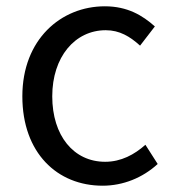

<svg xmlns="http://www.w3.org/2000/svg" viewBox="-20 -577 549 610"><path d="M306 13C371 13 433 -12 481 -56L442 -117C407 -86 365 -63 314 -63C214 -63 146 -146 146 -271C146 -396 218 -481 316 -481C360 -481 393 -461 425 -432L472 -493C433 -528 385 -557 313 -557C174 -557 51 -452 51 -271C51 -91 162 13 306 13Z"/></svg>

Font: Spoqa Han Sans Neo Regular
Style: Regular
Weight: 400
Designer: [Spoqa Han Sans Neo] Dong-huui Kim  Younghwa Kang  Yujin Lee  [Noto Sans] Ryoko NISHIZUKA  (kana & ideographs); Paul D. 
Foundry: Spoqa (http://www.spoqa-han-sans.com)
Version: Version 1.000